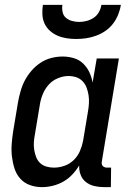

<svg xmlns="http://www.w3.org/2000/svg" viewBox="-20 -760 540 788"><path d="M152 8Q126 8 102.5 -0.5Q79 -9 63 -27Q47 -45 39.5 -68.5Q32 -92 29 -117.5Q26 -143 28 -169Q30 -195 34 -221L54 -341Q58 -363 64.5 -386Q71 -409 82 -430Q93 -451 109.5 -470Q126 -489 146.5 -502.5Q167 -516 190.5 -522Q214 -528 237 -528Q260 -528 282.5 -521.5Q305 -515 321 -499.5Q337 -484 346.5 -464Q356 -444 360 -421L377 -520H468L398 -98Q397 -93 397.5 -88Q398 -83 401.5 -79Q405 -75 410 -73.5Q415 -72 420 -72H436L435 8H406Q386 8 367 3.5Q348 -1 333 -12.5Q318 -24 311 -42.5Q304 -61 305 -81Q293 -61 276.5 -43.5Q260 -26 239.5 -14.5Q219 -3 196.5 2.5Q174 8 152 8ZM201 -72Q223 -72 244.5 -79.5Q266 -87 282.5 -103Q299 -119 308 -140Q317 -161 321 -182L341 -302Q344 -319 345 -336Q346 -353 343.5 -369Q341 -385 335.5 -400Q330 -415 319 -426.5Q308 -438 293 -443Q278 -448 261 -448Q239 -448 216.5 -438.5Q194 -429 178.5 -411Q163 -393 154.5 -371Q146 -349 143 -327L123 -207Q120 -192 119 -176Q118 -160 120.5 -144.5Q123 -129 128.5 -115Q134 -101 144.5 -91Q155 -81 170 -76.5Q185 -72 201 -72ZM293 -600Q273 -600 253.5 -603Q234 -606 216.5 -613.5Q199 -621 185 -633.5Q171 -646 163 -663Q155 -680 154 -700Q153 -720 156 -740H236Q234 -725 237 -710.5Q240 -696 250.5 -687Q261 -678 275.5 -674Q290 -670 305 -670Q320 -670 335.5 -674Q351 -678 364.5 -687Q378 -696 386 -710.5Q394 -725 396 -740H476Q473 -720 465 -700Q457 -680 444 -663Q431 -646 413 -633.5Q395 -621 374.5 -613.5Q354 -606 333.5 -603Q313 -600 293 -600Z"/></svg>

Font: Iosevka Curly Medium
Style: Italic
Weight: 500
Italic angle: -9°
Monospace: yes
Designer: Belleve Invis
Foundry: Belleve Invis
Version: Version 22.1.2; ttfautohint (v1.8.4)